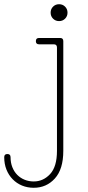

<svg xmlns="http://www.w3.org/2000/svg" viewBox="-151 -680 416 910"><path d="M89 -620Q89 -637 100.5 -648.5Q112 -660 129 -660Q146 -660 157.5 -648.5Q169 -637 169 -620Q169 -603 157.5 -591.5Q146 -580 129 -580Q112 -580 100.5 -591.5Q89 -603 89 -620ZM119 -455Q119 -470 104 -470H34Q19 -470 19 -485Q19 -500 34 -500H134Q149 -500 149 -485V35Q149 122 109 166Q69 210 9 210Q-21 210 -46.5 199.5Q-72 189 -91 169.5Q-110 150 -120.5 123.5Q-131 97 -131 65Q-131 50 -116 50Q-101 50 -101 65Q-101 91 -92.5 112.5Q-84 134 -69 149Q-54 164 -34 172Q-14 180 9 180Q54 180 86.5 145Q119 110 119 35Z"/></svg>

Font: Nixie One
Style: Regular
Weight: 400
Designer: Jovanny Lemonad
Foundry: Jovanny Lemonad
Version: Version 1.000 2011 initial release